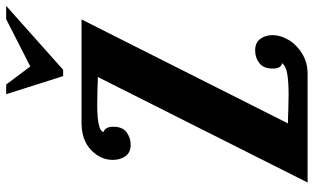

<svg xmlns="http://www.w3.org/2000/svg" viewBox="-222 -818 1040 637"><g transform="rotate(-90 298.5 -500.0)"><path d="M304 -1000 364 -811H385L597 -1000H553L396 -920L336 -1000ZM361 -696 11 0H372C396.7 0 418.8 -6 438.5 -18C458.2 -30 473.3 -45 484 -63C494.7 -81 500 -98.7 500 -116C500 -132 495.8 -145.7 487.5 -157C479.2 -168.3 466.3 -174 449 -174C433 -174 419 -169.3 407 -160C395 -150.7 389 -136 389 -116C389 -105.3 390.8 -97.5 394.5 -92.5C398.2 -87.5 402.3 -85 407 -85C401 -76.3 389.2 -70.5 371.5 -67.5C353.8 -64.5 331 -63 303 -63L250 -64C240 -64.7 225.7 -65 207 -65L552 -750H209C171 -750 141 -739.5 119 -718.5C97 -697.5 86 -673.3 86 -646C86 -630 90 -616.2 98 -604.5C106 -592.8 119 -587 137 -587C151.7 -587 165.2 -591.5 177.5 -600.5C189.8 -609.5 196 -624 196 -644C196 -654.7 194.2 -662.7 190.5 -668C186.8 -673.3 183 -676 179 -676C179 -690.7 209.7 -698 271 -698L327 -697C335.7 -696.3 347 -696 361 -696Z"/></g></svg>

Font: DonutKreme
Style: Regular
Weight: 400
Designer: Impallari Type
Foundry: Impallari Type
Version: Version 2.100